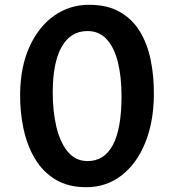

<svg xmlns="http://www.w3.org/2000/svg" viewBox="-20 -773 726 801"><path d="M339.5 8Q264.5 8 211.5 -24Q158.5 -56 125.8 -111Q93 -166 78 -236.2Q63 -306.5 64 -383Q65.5 -496 103.5 -579Q141.5 -662 206 -707.5Q270.5 -753 351.5 -753Q428 -753 480 -723.2Q532 -693.5 563.5 -641.8Q595 -590 608.8 -522.2Q622.5 -454.5 622 -378Q621 -262.5 585.2 -175.8Q549.5 -89 486.2 -40.5Q423 8 339.5 8ZM343 -101Q414.5 -100 450.8 -168Q487 -236 487 -372Q487 -452 472 -513Q457 -574 425.5 -608.8Q394 -643.5 345 -643.5Q274.5 -643.5 237.2 -577.5Q200 -511.5 200 -387Q200 -308.5 215.2 -244Q230.5 -179.5 262.2 -140.8Q294 -102 343 -101Z"/></svg>

Font: Merriweather Sans Medium
Style: Regular
Weight: 500
Designer: Eben Sorkin
Foundry: Eben Sorkin
Version: Version 2.001